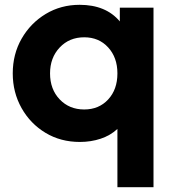

<svg xmlns="http://www.w3.org/2000/svg" viewBox="-20 -578 713 798"><path d="M468 200H618V-546H478V-489Q420 -558 311 -558Q233 -558 170 -520Q107 -482 70 -417.5Q33 -353 33 -273Q33 -194 69.5 -129Q106 -64 169 -26Q232 12 312 12Q358 12 398.5 -1.5Q439 -15 468 -42ZM330 -123Q268 -123 228 -165Q188 -207 188 -273Q188 -338 228 -380.5Q268 -423 330 -423Q391 -423 429.5 -381Q468 -339 468 -273Q468 -206 429.5 -164.5Q391 -123 330 -123Z"/></svg>

Font: Plus Jakarta Sans ExtraBold
Style: Regular
Weight: 800
Designer: Gumpita Rahayu
Foundry: Tokotype
Version: Version 2.004; ttfautohint (v1.8.3)